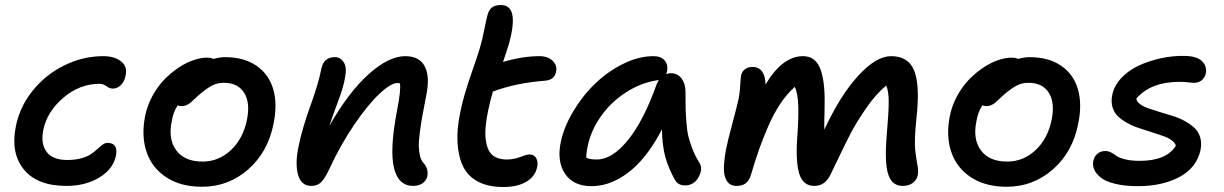

<svg xmlns="http://www.w3.org/2000/svg" viewBox="-20 -730 4865 763"><path d="M244.1 8.8Q127.9 8.8 74.7 -56.6Q21.5 -122.1 43 -228Q58.6 -306.6 110.8 -370.8Q163.1 -435.1 237.1 -470.9Q311 -506.8 390.1 -506.8Q434.6 -506.8 460.9 -486.3Q487.3 -465.8 479 -429.2Q474.1 -404.8 460 -391.4Q445.8 -377.9 428.2 -377.9Q415.5 -377.9 402.8 -387.5Q390.1 -397 376 -397Q296.4 -397 231.4 -341.3Q166.5 -285.6 151.9 -212.9Q141.1 -158.2 165.5 -126.2Q189.9 -94.2 247.1 -94.2Q279.3 -94.2 304 -101.3Q328.6 -108.4 342.5 -118.2Q356.4 -127.9 367.2 -137.9Q377.9 -147.9 387.5 -155Q397 -162.1 407.2 -162.1Q450.2 -162.1 440.9 -111.8Q429.7 -57.6 374.5 -24.4Q319.3 8.8 244.1 8.8Z M782.7 12.2Q698.7 12.2 641.6 -24.9Q584.5 -62 562.7 -125.5Q541 -189 556.6 -268.1Q564.9 -310.1 585.4 -347.9Q606 -385.7 632.3 -413.1Q658.7 -440.4 689 -460.7Q719.2 -481 748.8 -491Q778.3 -501 803.7 -501Q815.4 -501 828.6 -496.1Q855 -502.9 873.5 -502.9Q949.2 -502.9 998.8 -469Q1048.3 -435.1 1065.7 -376Q1083 -316.9 1067.4 -240.2Q1045.9 -127 967 -57.4Q888.2 12.2 782.7 12.2ZM662.6 -249Q647.5 -176.3 680.7 -132.1Q713.9 -87.9 784.7 -87.9Q849.1 -87.9 897.7 -133.5Q946.3 -179.2 961.4 -253.9Q975.1 -321.8 950.2 -361.3Q925.3 -400.9 869.6 -400.9Q843.8 -400.9 824.2 -390.9Q804.7 -380.9 775.4 -356.9Q766.1 -349.1 753.4 -336.9Q740.7 -324.7 735.1 -320.3Q729.5 -315.9 720.7 -312Q711.9 -308.1 701.7 -308.1Q691.9 -308.1 686.5 -312Q668.5 -285.2 662.6 -249Z M1622.1 8.8Q1563 8.8 1545.7 -62.5Q1528.3 -133.8 1557.1 -287.1Q1574.2 -373 1569.3 -398.9Q1566.4 -399.9 1559.1 -399.9Q1533.2 -399.9 1487.3 -356.7Q1441.4 -313.5 1387.5 -234.1Q1333.5 -154.8 1291 -63Q1271 -20 1255.9 -5.6Q1240.7 8.8 1217.3 8.8Q1176.8 8.8 1164.3 -36.1Q1151.9 -81.1 1167 -150.9Q1181.2 -220.2 1213.6 -309.8Q1246.1 -399.4 1257.3 -458Q1266.6 -502.9 1311 -502.9Q1333.5 -502.9 1346.4 -481.9Q1359.4 -460.9 1351.1 -421.9Q1346.2 -387.2 1322.3 -323.7Q1298.3 -260.3 1289.1 -230Q1365.2 -363.8 1445.1 -435.3Q1524.9 -506.8 1590.3 -506.8Q1647 -506.8 1668 -466.1Q1689 -425.3 1674.3 -353Q1663.6 -297.4 1658.2 -267.8Q1652.8 -238.3 1648.2 -202.4Q1643.6 -166.5 1644.3 -147Q1645 -127.4 1649.4 -109.6Q1653.8 -91.8 1664.1 -81.1Q1683.6 -58.6 1678.2 -29.8Q1674.3 -12.2 1659.2 -1.7Q1644 8.8 1622.1 8.8Z M1980 13.2Q1919.9 13.2 1879.4 -8.3Q1838.9 -29.8 1820.1 -69.1Q1801.3 -108.4 1798.1 -163.6Q1794.9 -218.8 1809.6 -286.1Q1821.8 -347.7 1851.8 -433.8Q1881.8 -520 1886.7 -538.1Q1897 -573.2 1905 -614.5Q1913.1 -655.8 1917 -668.9Q1921.9 -689 1934.1 -699.5Q1946.3 -710 1970.7 -710Q2044.9 -710 2002.9 -557.1Q1995.1 -530.8 1979 -483.9Q2056.6 -506.8 2124 -506.8Q2156.7 -506.8 2176 -488.5Q2195.3 -470.2 2189.9 -444.8Q2184.1 -412.1 2145 -409.2Q2029.8 -400.4 1939 -366.2Q1929.2 -334.5 1919.9 -291Q1904.8 -219.2 1910.2 -176Q1915.5 -132.8 1936 -114.5Q1956.5 -96.2 1994.6 -96.2Q2022 -96.2 2047.6 -106.2Q2073.2 -116.2 2084 -116.2Q2102.5 -116.2 2110.8 -101.6Q2119.1 -86.9 2114.7 -66.9Q2107.9 -29.8 2072.5 -8.3Q2037.1 13.2 1980 13.2Z M2330.1 9.8Q2259.3 9.8 2226.1 -38.6Q2192.9 -86.9 2208 -163.1Q2220.2 -223.6 2257.1 -285.9Q2293.9 -348.1 2344 -396.7Q2394 -445.3 2456.1 -476.1Q2518.1 -506.8 2577.1 -506.8Q2606 -506.8 2621.1 -490Q2636.2 -473.1 2630.4 -443.8L2627.4 -435.1Q2635.3 -439 2646 -439Q2672.9 -439 2688.5 -418.2Q2704.1 -397.5 2704.1 -366.2Q2704.1 -320.8 2704.6 -299.1Q2705.1 -277.3 2707.8 -243.2Q2710.4 -209 2715.8 -187.3Q2721.2 -165.5 2731.7 -138.2Q2742.2 -110.8 2758.3 -85Q2774.9 -61 2756.6 -27.1Q2738.3 6.8 2702.1 6.8Q2673.3 6.8 2661.1 -17.1Q2636.7 -61 2624.3 -105.2Q2611.8 -149.4 2610.4 -215.8Q2585.4 -167 2556.9 -128.2Q2528.3 -89.4 2500 -63.7Q2471.7 -38.1 2441.7 -21.2Q2411.6 -4.4 2384.3 2.7Q2356.9 9.8 2330.1 9.8ZM2315.4 -148.9Q2309.1 -119.1 2310.1 -103Q2323.2 -96.2 2352.1 -96.2Q2413.1 -96.2 2475.8 -173.8Q2538.6 -251.5 2589.4 -395Q2596.7 -409.7 2598.1 -412.1Q2597.2 -412.1 2595.2 -411.6Q2593.3 -411.1 2592.3 -411.1Q2524.9 -400.9 2465.1 -361.3Q2405.3 -321.8 2366.5 -265.6Q2327.6 -209.5 2315.4 -148.9Z M2906.7 8.8Q2881.3 8.8 2868.7 -10.7Q2856 -30.3 2856.7 -62Q2857.4 -93.8 2864.7 -133.8Q2871.6 -169.4 2890.4 -239.3Q2909.2 -309.1 2916 -340.8Q2919.9 -361.8 2921.6 -390.6Q2923.3 -419.4 2924.8 -429.2Q2927.7 -444.8 2939.7 -454.3Q2951.7 -463.9 2969.7 -463.9Q2996.1 -463.9 3009 -445.1Q3022 -426.3 3022 -394Q3089.4 -506.8 3170.9 -506.8Q3197.8 -506.8 3215.6 -492.2Q3233.4 -477.5 3242.7 -448.5Q3252 -419.4 3255.1 -382.1Q3258.3 -344.7 3256.8 -293Q3254.9 -232.9 3255.9 -214.8Q3317.9 -349.1 3389.6 -428Q3461.4 -506.8 3521 -506.8Q3590.8 -506.8 3613.5 -448Q3636.2 -389.2 3622.1 -262.2Q3612.8 -171.4 3616.9 -135Q3621.1 -98.6 3625.7 -75Q3630.4 -51.3 3627 -33.2Q3623 -14.2 3606.9 -2.7Q3590.8 8.8 3566.9 8.8Q3524.4 8.8 3509.5 -37.8Q3494.6 -84.5 3503.9 -193.8Q3512.2 -290 3511.7 -329.1Q3511.2 -368.2 3502 -390.1Q3460.9 -356.9 3421.1 -298.8Q3381.3 -240.7 3358.4 -196Q3335.4 -151.4 3289.1 -54.2Q3284.2 -43.9 3281.7 -39.1Q3260.7 8.8 3215.8 8.8Q3171.9 8.8 3156.7 -38.1Q3141.6 -85 3147.9 -180.2Q3153.8 -256.3 3152.3 -306.9Q3150.9 -357.4 3138.7 -384.8Q3108.4 -358.4 3081.5 -318.4Q3054.7 -278.3 3033.2 -228.8Q3011.7 -179.2 2996.3 -135.5Q2981 -91.8 2964.8 -37.1Q2957.5 -12.2 2943.6 -1.7Q2929.7 8.8 2906.7 8.8Z M3980.5 12.2Q3896.5 12.2 3839.4 -24.9Q3782.2 -62 3760.5 -125.5Q3738.8 -189 3754.4 -268.1Q3762.7 -310.1 3783.2 -347.9Q3803.7 -385.7 3830.1 -413.1Q3856.4 -440.4 3886.7 -460.7Q3917 -481 3946.5 -491Q3976.1 -501 4001.5 -501Q4013.2 -501 4026.4 -496.1Q4052.7 -502.9 4071.3 -502.9Q4147 -502.9 4196.5 -469Q4246.1 -435.1 4263.4 -376Q4280.8 -316.9 4265.1 -240.2Q4243.7 -127 4164.8 -57.4Q4085.9 12.2 3980.5 12.2ZM3860.4 -249Q3845.2 -176.3 3878.4 -132.1Q3911.6 -87.9 3982.4 -87.9Q4046.9 -87.9 4095.5 -133.5Q4144 -179.2 4159.2 -253.9Q4172.9 -321.8 4147.9 -361.3Q4123 -400.9 4067.4 -400.9Q4041.5 -400.9 4022 -390.9Q4002.4 -380.9 3973.1 -356.9Q3963.9 -349.1 3951.2 -336.9Q3938.5 -324.7 3932.9 -320.3Q3927.2 -315.9 3918.5 -312Q3909.7 -308.1 3899.4 -308.1Q3889.6 -308.1 3884.3 -312Q3866.2 -285.2 3860.4 -249Z M4502 9.8Q4449.7 9.8 4411.9 0.5Q4374 -8.8 4355 -23.9Q4335.9 -39.1 4328.6 -55.9Q4321.3 -72.8 4324.7 -90.8Q4328.6 -108.4 4341.3 -119.1Q4354 -129.9 4373 -129.9Q4384.8 -129.9 4396 -123.8Q4407.2 -117.7 4417 -110.4Q4426.8 -103 4450.7 -96.9Q4474.6 -90.8 4508.8 -90.8Q4615.7 -90.8 4652.8 -150.9Q4649.4 -163.1 4635.5 -173.1Q4621.6 -183.1 4601.3 -189.9Q4581.1 -196.8 4556.6 -204.8Q4532.2 -212.9 4508.1 -220.5Q4483.9 -228 4461.7 -240.2Q4439.5 -252.4 4423.8 -266.6Q4408.2 -280.8 4401.4 -302.7Q4394.5 -324.7 4399.9 -352.1Q4407.2 -389.2 4436 -419.9Q4464.8 -450.7 4505.6 -469.5Q4546.4 -488.3 4593.5 -498.5Q4640.6 -508.8 4687 -507.8Q4734.9 -507.3 4755.9 -487.8Q4776.9 -468.3 4772 -439Q4768.1 -421.4 4755.6 -411.1Q4743.2 -400.9 4724.6 -400.9Q4717.3 -400.9 4701.2 -402.8Q4685.1 -404.8 4668.9 -404.8Q4552.2 -404.8 4495.6 -337.9Q4497.6 -325.7 4511.2 -315.7Q4524.9 -305.7 4544.9 -299.1Q4564.9 -292.5 4589.6 -284.7Q4614.3 -276.9 4639.2 -269.5Q4664.1 -262.2 4686.5 -250Q4709 -237.8 4725.3 -223.1Q4741.7 -208.5 4749 -185.8Q4756.3 -163.1 4751 -134.8Q4735.8 -63.5 4667.5 -26.9Q4599.1 9.8 4502 9.8Z"/></svg>

Font: Shantell Sans Normal
Style: Italic
Weight: 500
Italic angle: -11.31°
Designer: Stephen Nixon, Anya Danilova, Shantell Martin
Foundry: Arrow Type
Version: Version 1.006;[559af2be0]